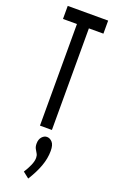

<svg xmlns="http://www.w3.org/2000/svg" viewBox="-172 -665 594 982"><g transform="rotate(20 125.0 -174.5)"><path d="M90 0V-553H14V-624H234V-553H155V0ZM126 275 93 249Q108 226 118 203Q128 180 128 162Q128 149 122.5 139.5Q117 130 111 119.5Q105 109 105 92Q105 69 117 55.5Q129 42 144 42Q160 42 173 56Q186 70 186 103Q186 144 170.5 186.5Q155 229 126 275Z"/></g></svg>

Font: Inconsolata UltraCondensed SemiBold
Style: Regular
Weight: 600
Width: 1
Monospace: yes
Designer: Raph Levien, Cyreal, Brenton Simpson
Foundry: Raph Levien, Cyreal, Google
Version: Version 3.001; ttfautohint (v1.8.2.53-6de2)